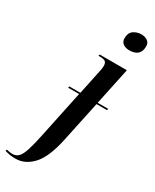

<svg xmlns="http://www.w3.org/2000/svg" viewBox="-379 -823 908 1126"><g transform="rotate(30 75.0 -260.5)"><path d="M203 -644Q179 -644 162 -656Q145 -668 145 -692Q145 -729 168 -745Q191 -761 221 -761Q244 -761 261.5 -749.5Q279 -738 279 -713Q279 -644 203 -644ZM-56 240Q-78 240 -93.5 237.5Q-109 235 -129 229L-126 219Q-119 221 -107 223Q-95 225 -85 225Q-60 225 -44 207.5Q-28 190 -15.5 150.5Q-3 111 11 44L78 -275H4L6 -285H81L112 -433Q116 -450 118.5 -464Q121 -478 121 -490Q121 -510 111 -518Q101 -526 73 -526H64L67 -536H251L198 -285H269L267 -275H196L138 -1Q110 131 59 185.5Q8 240 -56 240Z"/></g></svg>

Font: Noto Serif Display ExtraCondensed SemiBold
Style: Italic
Weight: 600
Width: 2
Italic angle: -12°
Designer: Monotype Design Team
Foundry: Monotype Imaging Inc.
Version: Version 2.009